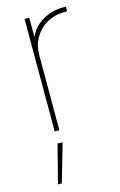

<svg xmlns="http://www.w3.org/2000/svg" viewBox="-121 -599 557 892"><g transform="rotate(-15 157.5 -153.0)"><path d="M91.3 0V-541H113.8V-452.1H116.2Q135.7 -495.6 179.7 -521.2Q223.6 -546.9 279.8 -546.9Q284.2 -546.9 285.6 -546.9Q287.1 -546.9 291.5 -546.9V-524.4Q289.1 -524.4 286.6 -524.4Q284.2 -524.4 279.8 -524.4Q231.9 -524.4 194.3 -503.2Q156.7 -481.9 135.3 -445.1Q113.8 -408.2 113.8 -360.4V0ZM42.5 241.2 89.4 57.6H113.8L61 241.2Z"/></g></svg>

Font: Inter 17pt Thin
Style: Regular
Weight: 250
Version: Version 4.001;git-66647c0bb